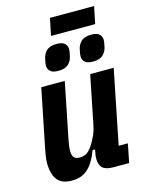

<svg xmlns="http://www.w3.org/2000/svg" viewBox="-131 -958 802 1050"><g transform="rotate(-15 270.5 -433.5)"><path d="M246 -525 183 -211Q180 -195 177.5 -179Q175 -163 175 -148Q175 -122 184.5 -110.5Q194 -99 218 -99Q243 -99 259.5 -111Q276 -123 291 -146Q305 -168 317 -194.5Q329 -221 335 -252L390 -525H523L439 -106H491L470 0H380Q338 0 320 -17Q302 -34 302 -72Q302 -79 303 -87Q304 -95 306 -103L309 -120H295Q272 -56 236.5 -22Q201 12 144 12Q87 12 61.5 -20.5Q36 -53 36 -118Q36 -135 40 -159Q44 -183 47 -198L113 -525ZM257 -879H507L487 -782H237ZM227 -587Q195 -587 181.5 -600Q168 -613 168 -632Q168 -637 169 -645Q170 -653 174 -671Q179 -696 197.5 -714Q216 -732 255 -732Q287 -732 300.5 -719Q314 -706 314 -687Q314 -682 313 -674Q312 -666 308 -648Q303 -623 284.5 -605Q266 -587 227 -587ZM423 -587Q391 -587 377.5 -600Q364 -613 364 -632Q364 -637 365 -645Q366 -653 370 -671Q375 -696 393.5 -714Q412 -732 451 -732Q483 -732 496.5 -719Q510 -706 510 -687Q510 -682 509 -674Q508 -666 504 -648Q499 -623 480.5 -605Q462 -587 423 -587Z"/></g></svg>

Font: IBM Plex Sans Cond
Style: Bold Italic
Weight: 700
Width: 3
Italic angle: -11°
Designer: Mike Abbink, Paul van der Laan, Pieter van Rosmalen
Foundry: Bold Monday
Version: Version 1.3